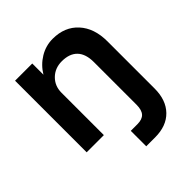

<svg xmlns="http://www.w3.org/2000/svg" viewBox="-195 -638 948 948"><g transform="rotate(-45 279.0 -164.0)"><path d="M390.1 -290Q390.1 -346.7 362.3 -375.7Q334.5 -404.8 280.8 -404.8Q232.9 -404.8 201.4 -373.8Q169.9 -342.8 169.9 -295.9V0H49.8V-500H169.9V-421.9Q195.8 -464.8 237.5 -490Q279.3 -515.1 327.1 -515.1Q411.1 -515.1 460.4 -460.9Q509.8 -406.7 509.8 -314.9V14.2Q509.8 95.2 465.1 141.1Q420.4 187 340.8 187H278.8V79.1H325.2Q358.9 79.1 374.5 62Q390.1 44.9 390.1 7.8Z"/></g></svg>

Font: Overused Grotesk SemiBold
Style: Regular
Weight: 600
Version: Version 0.002